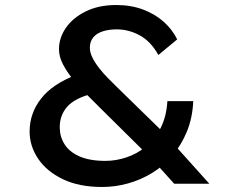

<svg xmlns="http://www.w3.org/2000/svg" viewBox="-20 -732 937 765"><path d="M674 0 591 -92 567 -116 377 -304Q353 -328 324.5 -356.5Q296 -385 271.5 -415Q247 -445 231 -475.5Q215 -506 215 -536Q215 -581 242.5 -621Q270 -661 321.5 -686.5Q373 -712 443 -712Q502 -712 550 -694Q598 -676 632.5 -645Q667 -614 686 -575L611 -513Q581 -567 537 -591Q493 -615 445 -615Q415 -615 390.5 -607.5Q366 -600 352 -583.5Q338 -567 338 -542Q338 -523 348.5 -502Q359 -481 375.5 -460Q392 -439 410.5 -420.5Q429 -402 444 -387L651 -185L674 -156L814 0ZM387 13Q295 13 230.5 -18Q166 -49 132 -99.5Q98 -150 98 -208Q98 -281 144 -339.5Q190 -398 283 -433L349 -359Q278 -341 248 -307Q218 -273 218 -225Q218 -188 237 -157.5Q256 -127 296.5 -109Q337 -91 400 -91Q442 -91 484 -105Q526 -119 561.5 -148Q597 -177 620 -222Q643 -267 647 -329H750Q747 -262 724.5 -207.5Q702 -153 666.5 -111.5Q631 -70 585.5 -42.5Q540 -15 489.5 -1Q439 13 387 13Z"/></svg>

Font: Lexend Giga
Style: Regular
Weight: 400
Designer: Bonnie Shaver-Troup, Thomas Jockin
Foundry: Lexend
Version: Version 1.007